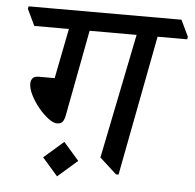

<svg xmlns="http://www.w3.org/2000/svg" viewBox="-49 -670 768 757"><g transform="rotate(5 335.0 -291.0)"><path d="M668 -545H551L445 10H435L368 -51L468 -545H282L217 -202Q213 -184 206 -177Q199 -170 186 -170Q171 -170 151 -185Q131 -200 112 -223Q93 -246 80 -271.5Q67 -297 67 -318Q67 -329 73.5 -338Q80 -347 99 -347H161L200 -545H63L32 -610L34 -620H639L670 -555ZM282 -30 204 38 143 -32 221 -100Z"/></g></svg>

Font: Tiro Devanagari Hindi
Style: Italic
Weight: 400
Italic angle: -11°
Designer: Devanagari: John Hudson & Fiona Ross, assisted by Paul Hanslow. Latin: John Hudson with Paul Hanslow, assisted by Kaja S
Foundry: Tiro Typeworks Ltd.
Version: Version 1.52